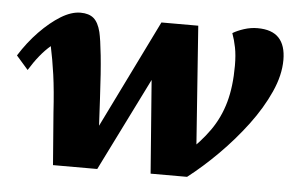

<svg xmlns="http://www.w3.org/2000/svg" viewBox="-44 -495 857 553"><g transform="rotate(5 385.0 -218.0)"><path d="M127 3.9 115.2 -146.5Q111.3 -210.9 105 -255.9Q98.6 -300.8 90.8 -336.9Q59.6 -310.5 30.3 -262.7L-3.9 -301.8Q20.5 -340.8 50.8 -372.1Q81.1 -403.3 111.3 -421.9Q141.6 -440.4 168 -440.4Q192.4 -440.4 206.1 -428.7Q219.7 -417 226.6 -389.6Q231.4 -369.1 236.3 -322.8Q241.2 -276.4 245.1 -199.2L252 -68.4H223.6L402.3 -432.6H508.8L535.2 -65.4L504.9 -63.5Q545.9 -100.6 572.3 -138.2Q598.6 -175.8 611.3 -221.2Q624 -266.6 624 -327.1Q624 -357.4 619.6 -379.4Q615.2 -401.4 608.4 -419.9Q621.1 -427.7 640.6 -434.1Q660.2 -440.4 679.7 -440.4Q721.7 -440.4 741.7 -418.9Q761.7 -397.5 761.7 -355.5Q761.7 -311.5 739.7 -262.7Q717.8 -213.9 681.2 -165Q644.5 -116.2 601.1 -72.8Q557.6 -29.3 514.6 3.9H409.2L385.7 -302.7H407.2L254.9 3.9Z"/></g></svg>

Font: Crimson Pro ExtraBold
Style: Italic
Weight: 800
Italic angle: -12°
Designer: Jacques Le Bailly
Foundry: Baron von Fonthausen
Version: Version 1.003